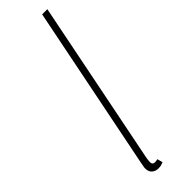

<svg xmlns="http://www.w3.org/2000/svg" viewBox="-253 -723 733 733"><g transform="rotate(-45 113.0 -357.0)"><path d="M86 8Q71 8 60.5 -1Q50 -10 50 -28Q50 -33 51.5 -40Q53 -47 54 -54L188 -722H216L82 -52Q81 -45 80.5 -40Q80 -35 80 -32Q80 -18 94 -18Q97 -18 99.5 -18.5Q102 -19 108 -20L114 2Q107 5 101 6.5Q95 8 86 8Z"/></g></svg>

Font: Source Sans 3 VF
Style: Italic
Weight: 200
Italic angle: -11°
Designer: Paul D. Hunt
Foundry: Adobe Systems Incorporated
Version: Version 3.042;hotconv 1.0.118;makeotfexe 2.5.65603